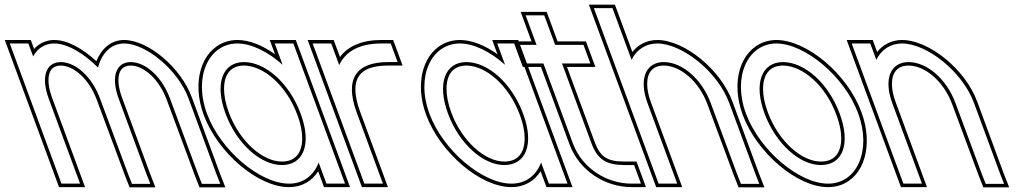

<svg xmlns="http://www.w3.org/2000/svg" viewBox="-206 -770 4369 826"><path d="M215.5 -479.5C232.1 -540.3 270.3 -582.4 327.5 -583C422.7 -583 561.3 -468 605.6 -345L725.5 -20L741.6 21H662.6L646.8 -19L525.8 -345C491.1 -439 422 -502 357 -503C292.8 -503 270.4 -439.8 304.1 -346.8L304.8 -345L319.5 -305L424.6 -20L440.6 21H361.7L346 -19L239.6 -305H239.5L224.8 -345C190.1 -439 121 -502 56 -503C-8.6 -503 -30.9 -439 3.8 -345L18.5 -305L123.6 -20L138.4 20H58.4L43.6 -20L-61.5 -305L-76.2 -345L-149.2 -543L-164 -583H-84L-69.2 -543L-63.4 -527.3C-45 -561.3 -14.1 -582.6 26.5 -583C84.4 -583 154.1 -540.5 215.5 -479.5ZM208.7 -506.7C149.8 -560.5 85.6 -598 26.4 -598C-8.9 -597.6 -38.6 -582.5 -59.3 -559.4L-73.5 -598H-185.5L47.9 35H159.9L17.8 -350.2C7.4 -378.4 2.6 -403.3 2.5 -423.5C2.3 -467.4 21.1 -488 55.9 -488C111.2 -487.1 177.2 -430.8 210.7 -339.8C215.9 -325.8 220.1 -314.5 225.9 -298.9C262 -201.8 296.4 -109.3 332 -13.6L351.5 36H462.5L438.7 -25.3L318.9 -350.1L318.2 -352C308.1 -379.7 303.5 -404.2 303.5 -424.1C303.4 -467.5 322.2 -488 356.9 -488C412.2 -487.1 478.1 -430.8 511.7 -339.8L632.8 -13.6L652.4 36H763.6L739.5 -25.3L619.7 -350.1C573.7 -477.8 432.3 -598 327.4 -598C269.3 -597.4 229.1 -558.3 208.7 -506.7Z M684.4 -281C625.4 -441 692.5 -582 814.5 -583C876.2 -583 947.1 -547.1 1009.8 -491.3L990.8 -543L976 -583H1056L1070.8 -543L1166 -284.8L1167.4 -281L1263.6 -20L1278.4 20H1198.4L1183.6 -20L1164.9 -70.8C1143.5 -15.1 1099.2 20.5 1036.9 20C913.6 20 743 -122 684.4 -281ZM764.4 -281C811.9 -152 915.9 -59 1007.4 -60C1098.9 -60 1135.3 -148.8 1089.1 -276.3L1087.4 -281C1039.4 -411 937.9 -502 844 -503C751.4 -503 716.4 -411 764.4 -281ZM670.3 -275.8C730.6 -112.3 904.2 35 1036.8 35C1092.4 35.4 1136 8.9 1162.8 -33.1L1187.9 35H1299.9L1066.5 -598H954.5L977.1 -536.6C923.5 -574.7 867.6 -598 814.4 -598C795.4 -597.8 777.6 -594.6 761 -588.6C659.7 -551.7 618.1 -417.3 670.3 -275.8ZM778.4 -286.2C764.4 -324.3 757.9 -358.5 757.9 -387.2C757.9 -452.7 788.8 -488 843.9 -488C928.3 -487.1 1026.6 -402.5 1073.3 -275.8L1075 -271.2C1088.1 -235 1094.1 -202.5 1094.1 -175.2C1094.1 -110.1 1062.9 -75 1007.3 -75C925.5 -74.1 824.8 -160.5 778.4 -286.2Z M1253.3 -490C1281.1 -549.8 1341.9 -583 1435 -583H1475L1504.5 -503H1464.5C1327.2 -503 1275.3 -432.5 1328.2 -286.8L1330 -282L1344.8 -242L1426.6 -20L1441.4 20H1361.4L1346.6 -20L1264.8 -242L1250 -282C1249.5 -283.3 1249 -284.6 1248.6 -285.9L1153.8 -543L1139 -583H1219L1233.8 -543ZM1256.5 -524.7 1229.5 -598H1117.5L1234.5 -280.7C1235 -279.4 1235.5 -278.1 1235.9 -276.8L1350.9 35H1462.9L1342.3 -291.9C1329.1 -328.3 1322.9 -359.3 1322.9 -384.6C1322.8 -453.6 1366.2 -488 1464.5 -488H1526L1485.5 -598H1435C1353.1 -598 1292.5 -573 1256.5 -524.7Z M1641.4 -281C1582.4 -441 1649.5 -582 1771.5 -583C1833.2 -583 1904.1 -547.1 1966.8 -491.3L1947.8 -543L1933 -583H2013L2027.8 -543L2123 -284.8L2124.4 -281L2220.6 -20L2235.4 20H2155.4L2140.6 -20L2121.9 -70.8C2100.5 -15.1 2056.2 20.5 1993.9 20C1870.6 20 1700 -122 1641.4 -281ZM1721.4 -281C1768.9 -152 1872.9 -59 1964.4 -60C2055.9 -60 2092.3 -148.8 2046.1 -276.3L2044.4 -281C1996.4 -411 1894.9 -502 1801 -503C1708.4 -503 1673.4 -411 1721.4 -281ZM1627.3 -275.8C1687.6 -112.3 1861.2 35 1993.8 35C2049.4 35.4 2093 8.9 2119.8 -33.1L2144.9 35H2256.9L2023.5 -598H1911.5L1934.1 -536.6C1880.5 -574.7 1824.6 -598 1771.4 -598C1752.4 -597.8 1734.6 -594.6 1718 -588.6C1616.7 -551.7 1575.1 -417.3 1627.3 -275.8ZM1735.4 -286.2C1721.4 -324.3 1714.9 -358.5 1714.9 -387.2C1714.9 -452.7 1745.8 -488 1800.9 -488C1885.3 -487.1 1983.6 -402.5 2030.3 -275.8L2032 -271.2C2045.1 -235 2051.1 -202.5 2051.1 -175.2C2051.1 -110.1 2019.9 -75 1964.3 -75C1882.5 -74.1 1781.8 -160.5 1735.4 -286.2Z M2211.8 -497 2339 -152C2365.1 -84 2401.9 -60 2481.9 -60H2521.9L2551.4 20H2511.4C2401.4 20 2298.3 -48 2259 -152L2131.8 -497H2093.8H2053.8L2024.3 -577H2064.3H2102.3L2070.2 -664L2055.4 -704H2135.4L2150.2 -664L2182.3 -577H2264.3H2304.3L2333.8 -497H2293.8ZM2233.3 -482H2355.3L2314.7 -592H2192.7L2145.9 -719H2033.9L2080.7 -592H2002.7L2043.3 -482H2121.3L2244.9 -146.8C2286.7 -36.5 2395.4 35 2511.4 35H2572.9L2532.4 -75H2481.9C2406.1 -75 2377.1 -94.5 2353 -157.3Z M3044.5 -20 3060.6 21H2981.6L2965.8 -19L2851.8 -326C2813.4 -430 2729.9 -502 2650.5 -503C2571.5 -503 2541.4 -430 2579.8 -326L2594.5 -286L2692.6 -20L2707.4 20H2627.4L2612.6 -20L2514.5 -286L2499.8 -326L2363.7 -695L2348.9 -735H2428.9L2443.7 -695L2511 -512.6C2532.1 -555.4 2570.5 -582.5 2621 -583C2729 -583 2882.8 -461 2931.6 -326ZM3058.5 -25.3 2945.7 -331.1C2895.1 -471.2 2738.1 -598 2620.9 -598C2575.9 -597.6 2538.7 -577.3 2514.5 -546.4L2439.4 -750H2327.4L2616.9 35H2728.9L2593.9 -331.2C2583.2 -360 2578.3 -385.9 2578.2 -407.6C2578 -460 2603.2 -488 2650.4 -488C2720.8 -487.1 2800.7 -421.1 2837.7 -320.8L2951.8 -13.6L2971.4 36H3082.6Z M3003 -282C2944.4 -441 3011.5 -582 3133.5 -583C3256.8 -583 3428.7 -440 3486 -282C3545 -122 3480.3 21 3355.9 20C3232.6 20 3062 -122 3003 -282ZM3083 -282C3130.9 -152 3234.9 -59 3326.4 -60C3419 -60 3455.3 -151 3406 -282C3358.4 -411 3256.9 -502 3163 -503C3070.4 -503 3035.4 -411 3083 -282ZM2988.9 -276.8C3049.6 -112.3 3223.2 35 3355.8 35C3375.6 35.2 3394.6 31.9 3411.8 25.6C3513.2 -11.4 3551.8 -146.9 3500.1 -287.1C3441.2 -449.8 3266.2 -598 3133.4 -598C3114.3 -597.8 3096.5 -594.6 3079.9 -588.6C2978.7 -551.6 2937.1 -417.4 2988.9 -276.8ZM3097.1 -287.2C3083.2 -324.7 3076.8 -358.6 3076.8 -387C3076.7 -452.4 3107.7 -488 3162.9 -488C3247.3 -487.1 3345.6 -402.5 3391.9 -276.8C3406.4 -238.5 3413 -204.4 3413.1 -175.8C3413.3 -110.2 3382 -75 3326.3 -75C3244.5 -74.1 3143.8 -160.4 3097.1 -287.2Z M3564 -512.6C3585.1 -555.4 3623.5 -582.5 3674 -583C3782 -583 3935.8 -461 3984.6 -326L4097.5 -20L4113.6 21H4034.6L4018.8 -19L3904.8 -326C3866.4 -430 3782.9 -502 3703.5 -503C3624.5 -503 3594.4 -430 3632.8 -326L3647.5 -286L3745.6 -20L3760.4 20H3680.4L3665.6 -20L3567.5 -286L3552.8 -326L3472.8 -543L3458 -583H3538L3552.8 -543ZM3567.5 -546.4C3567.2 -547.3 3567.2 -547.3 3566.8 -548.2L3548.5 -598H3436.5L3669.9 35H3781.9L3646.9 -331.2C3636.2 -360 3631.3 -385.9 3631.2 -407.6C3631 -460 3656.2 -488 3703.4 -488C3773.8 -487.1 3853.7 -421.1 3890.7 -320.8L4004.8 -13.6L4024.4 36H4135.6L4111.5 -25.3L3998.7 -331.1C3948.1 -471.2 3791.1 -598 3673.9 -598C3628.9 -597.6 3591.7 -577.3 3567.5 -546.4Z"/></svg>

Font: Nordica Plus
Style: NordicaClassicLightConOpOblOl
Weight: 300
Version: Version 1.01